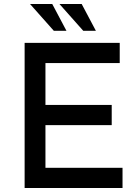

<svg xmlns="http://www.w3.org/2000/svg" viewBox="-20 -939 695 959"><path d="M103 -725H578V-624H207V-415H538V-314H207V-101H592V0H103ZM130 -919H241L312 -785H249ZM277 -919H388L459 -785H396Z"/></svg>

Font: Reem Kufi Fun
Style: Regular
Weight: 400
Designer: Khaled Hosny
Version: Version 1.005